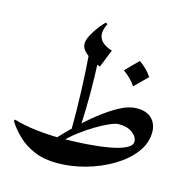

<svg xmlns="http://www.w3.org/2000/svg" viewBox="-98 -671 749 768"><g transform="rotate(15 277.0 -286.5)"><path d="M204.6 10.3Q149.9 10.3 109.9 -6.6Q69.8 -23.4 41.5 -50.3Q13.2 -77.1 -5.9 -107.9L-2.9 -114.3Q39.1 -101.6 90.6 -95.7Q142.1 -89.8 190.9 -89.8ZM247.6 -583 255.4 -578.6Q218.3 -506.3 299.8 -481L270 -406.7Q231.9 -421.9 209.5 -440.7Q187 -459.5 187 -480Q187 -496.1 198.7 -517.6Q210.4 -539.1 224.9 -557.4Q239.3 -575.7 247.6 -583ZM456.5 -284.2Q498.5 -284.2 519.5 -262.5Q540.5 -240.7 540.5 -207.5Q540.5 -161.6 510.5 -122.1Q480.5 -82.5 430.7 -52.7Q380.9 -22.9 321.5 -6.3Q262.2 10.3 203.6 10.3L189.9 -89.8Q245.6 -89.8 297.6 -93.5Q349.6 -97.2 391.1 -104.5Q432.6 -111.8 457 -123.8Q481.4 -135.7 481.4 -152.3Q481.4 -172.4 460.2 -188.2Q439 -204.1 402.3 -204.1Q390.6 -204.1 366.2 -193.6Q341.8 -183.1 312 -165.3Q282.2 -147.5 252.4 -125Q222.7 -102.5 200.2 -78.6L169.9 -81.1Q197.8 -111.3 234.1 -146.5Q270.5 -181.6 310.1 -212.9Q349.6 -244.1 387.5 -264.2Q425.3 -284.2 456.5 -284.2ZM225.6 -126Q227.1 -293 213.9 -458Q224.6 -451.2 235.6 -444.8Q246.6 -438.5 257.3 -432.6Q264.6 -293 257.3 -153.8Q249.5 -146 241.5 -139.2Q233.4 -132.3 225.6 -126ZM418.9 -470.2Q451.2 -447.8 471.7 -417.5L418.9 -365.2Q408.7 -380.4 395.5 -393.3Q382.3 -406.2 366.7 -417.5Z"/></g></svg>

Font: Lateef Medium
Style: Regular
Weight: 500
Designer: SIL International
Foundry: SIL International
Version: Version 4.200